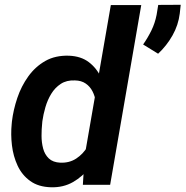

<svg xmlns="http://www.w3.org/2000/svg" viewBox="-20 -771 774 801"><path d="M333 -119.6 442.4 -750H569.3L439.5 0H325.7ZM28.8 -253.9 29.8 -264.6Q35.6 -313 52.2 -362.3Q68.8 -411.6 97.9 -452.1Q127 -492.7 168.9 -516.6Q210.9 -540.5 268.1 -538.6Q317.9 -536.6 350.6 -511.7Q383.3 -486.8 401.6 -447.5Q419.9 -408.2 426.8 -363Q433.6 -317.9 431.6 -276.9L428.2 -248.5Q420.4 -204.1 402.1 -158Q383.8 -111.8 354.5 -73.2Q325.2 -34.7 284.7 -11.5Q244.1 11.7 192.9 10.3Q140.1 8.8 106 -15.9Q71.8 -40.5 53.5 -79.8Q35.2 -119.1 29.8 -164.8Q24.4 -210.4 28.8 -253.9ZM156.7 -265.1 155.8 -254.9Q153.3 -231.9 153.3 -204.3Q153.3 -176.8 159.9 -151.6Q166.5 -126.5 183.6 -110.1Q200.7 -93.8 231.4 -92.3Q269.5 -90.8 298.1 -109.6Q326.7 -128.4 344.7 -158.7Q362.8 -189 369.6 -223.1L380.9 -300.3Q382.8 -323.2 379.4 -346.9Q376 -370.6 365.7 -390.4Q355.5 -410.2 337.4 -422.6Q319.3 -435.1 292.5 -435.5Q257.8 -437 233.6 -421.1Q209.5 -405.3 193.8 -379.6Q178.2 -354 169.4 -323.7Q160.6 -293.5 156.7 -265.1ZM733.9 -751 730 -714.8Q724.1 -666.5 699.7 -623.3Q675.3 -580.1 639.6 -546.9L577.1 -585.4Q597.2 -614.3 611.8 -644.3Q626.5 -674.3 633.3 -709L640.1 -750.5Z"/></svg>

Font: Roboto SemiBold
Style: Italic
Weight: 600
Designer: Christian Robertson
Foundry: Google
Version: Version 3.009; 2024